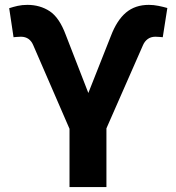

<svg xmlns="http://www.w3.org/2000/svg" viewBox="-20 -757 714 777"><path d="M261.3 0V-235.7L114.3 -574.6Q107.3 -591.1 95 -599.7Q82.6 -608.2 65 -608.4Q57.8 -608.2 47.4 -607.5Q36.9 -606.8 34.8 -606.4L17.2 -723.8Q33.1 -729.1 51.2 -733.2Q69.3 -737.3 90.8 -737.3Q141.9 -737.3 181 -711.7Q220.1 -686.1 246.1 -616L337.5 -380.7L428.7 -611.3Q453.1 -675.3 490.1 -706.3Q527.1 -737.3 582.4 -737.3Q601.6 -737.3 621.2 -733.3Q640.9 -729.3 657.2 -724.6L638.7 -606.4Q636.3 -606.8 625.9 -607.5Q615.5 -608.2 608.8 -608.4Q590.1 -608.2 577.7 -598.9Q565.3 -589.6 558.8 -574.6L410.7 -237.5V0Z"/></svg>

Font: Inter Tight
Style: Regular
Weight: 400
Designer: Rasmus Andersson
Foundry: rsms
Version: Version 3.002